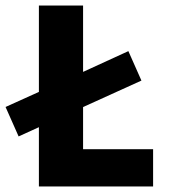

<svg xmlns="http://www.w3.org/2000/svg" viewBox="-37 -671 609 691"><path d="M30 -180 -17 -286 118 -347 244 -404 425 -487 472 -381 245 -278 120 -221ZM103 0V-651H262V-134H514V0Z"/></svg>

Font: Source Sans 3 ExtraLight ExtraBold
Style: Regular
Weight: 800
Version: Version 3.052;hotconv 1.1.0;makeotfexe 2.6.0